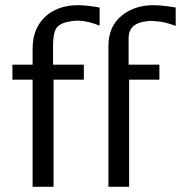

<svg xmlns="http://www.w3.org/2000/svg" viewBox="-20 -722 699 742"><path d="M399 0V-544Q399 -619 449 -660.5Q499 -702 573 -702Q606 -702 659 -693V-622Q613 -639 582 -640Q561 -643 535 -638Q477 -628 477 -575V-472H596V-414H479V0ZM28 -414V-472H106V-534Q106 -620 165 -666Q212 -702 282 -702Q312 -702 365 -693V-623Q319 -641 286 -642Q269 -643 244 -638Q208 -631 196.5 -611Q185 -591 185 -546V-472H304V-414H187V0H106V-414Z"/></svg>

Font: Coval
Style: Light
Weight: 300
Foundry: Context Ltd
Version: Version 001.000